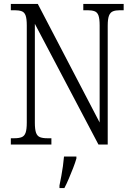

<svg xmlns="http://www.w3.org/2000/svg" viewBox="-20 -734 675 975"><path d="M35 0V-32H53Q76 -32 90 -37.5Q104 -43 110 -60Q116 -77 116 -111V-605Q116 -639 110 -655.5Q104 -672 90 -677Q76 -682 55 -682H35V-714H172L486 -112V-605Q486 -639 480 -655.5Q474 -672 460 -677Q446 -682 425 -682H403V-714H608V-682H589Q567 -682 553.5 -676.5Q540 -671 533.5 -654.5Q527 -638 527 -603V0H480L157 -613V-111Q157 -77 163 -60Q169 -43 183 -37.5Q197 -32 219 -32H241V0ZM282 208Q287 184 291.5 159.5Q296 135 299.5 110Q303 85 305 61H368V71Q362 92 351.5 119Q341 146 329.5 173Q318 200 307 221H282Z"/></svg>

Font: Noto Serif Ethiopic Condensed Light
Style: Regular
Weight: 300
Width: 3
Designer: Monotype Design Team
Foundry: Monotype Imaging Inc.
Version: Version 2.102